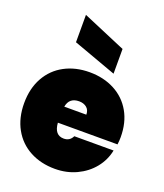

<svg xmlns="http://www.w3.org/2000/svg" viewBox="-157 -970 920 1080"><g transform="rotate(20 303.0 -430.0)"><path d="M585 -243H228Q233 -170 289 -170Q325 -170 341 -203H576Q564 -143 525.5 -95.5Q487 -48 428.5 -20.5Q370 7 300 7Q216 7 150.5 -28Q85 -63 48.5 -128.5Q12 -194 12 -282Q12 -370 48.5 -435.5Q85 -501 150.5 -536Q216 -571 300 -571Q384 -571 449.5 -536.5Q515 -502 551.5 -438Q588 -374 588 -287Q588 -264 585 -243ZM363 -340Q363 -368 345 -382.5Q327 -397 300 -397Q241 -397 231 -340ZM428 -757V-609L169 -703V-867Z"/></g></svg>

Font: Poppins Black A&M
Style: Regular
Weight: 900
Designer: Ninad Kale (Devanagari), Jonny Pinhorn (Latin)
Foundry: Indian Type Foundry
Version: 4.004